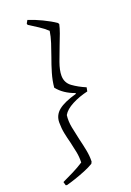

<svg xmlns="http://www.w3.org/2000/svg" viewBox="-156 -733 638 935"><g transform="rotate(-20 162.5 -266.0)"><path d="M115 -677Q147 -667 185.5 -648.5Q224 -630 250 -612L254 -605Q250 -586 241 -561Q232 -536 221 -509Q206 -471 192 -432Q178 -393 178 -365Q178 -328 207 -307Q236 -286 274 -270L270 -250Q226 -240 188.5 -220.5Q151 -201 137 -176Q133 -146 139.5 -112Q146 -78 154 -44Q162 -12 168 19Q174 50 173 78L168 88Q148 100 121 111Q94 122 67 131Q40 140 21 145L15 143L10 125Q38 112 68 97Q98 82 124 65Q125 35 119.5 9Q114 -17 108 -44Q101 -70 95.5 -97Q90 -124 90 -154Q90 -192 119.5 -216Q149 -240 214 -258V-262Q157 -282 125 -322Q128 -357 139 -394.5Q150 -432 163 -467Q175 -500 185 -531.5Q195 -563 199 -590Q180 -608 155 -624Q130 -640 108 -654L106 -661Z"/></g></svg>

Font: Labrada Lght
Style: Italic
Weight: 300
Italic angle: -7°
Designer: Mercedes Jáuregui
Foundry: Omnibus-Type Team
Version: Version 1.000; ttfautohint (v1.8.4.7-5d5b)